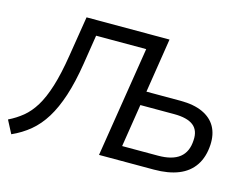

<svg xmlns="http://www.w3.org/2000/svg" viewBox="-109 -867 1352 1044"><g transform="rotate(15 567.0 -345.0)"><path d="M27 15 -11 -58Q32 -79 67.5 -108Q103 -137 131.5 -183.5Q160 -230 182.5 -302Q205 -374 222 -481L258 -705H725L677 -399H869Q944 -399 994 -376Q1044 -353 1067.5 -311Q1091 -269 1088 -210Q1084 -140 1052.5 -93Q1021 -46 964 -23Q907 0 826 0H517L616 -622H334L308 -457Q291 -350 265.5 -272Q240 -194 206 -139Q172 -84 127.5 -47Q83 -10 27 15ZM626 -79H828Q908 -79 949 -111.5Q990 -144 993 -210Q997 -266 962.5 -293Q928 -320 854 -320H664Z"/></g></svg>

Font: Nunito Sans 10pt Medium
Style: Italic
Weight: 500
Italic angle: -9°
Designer: Vernon Adams
Foundry: Vernon Adams
Version: Version 3.101;gftools[0.9.27]